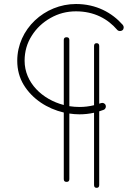

<svg xmlns="http://www.w3.org/2000/svg" viewBox="-20 -695 689 945"><path d="M307.6 -511.7C298.3 -511.7 293.9 -507.3 293.9 -498V-178.2C188 -205.6 101.1 -288.1 101.1 -396C101.1 -441.4 112.8 -482.4 136.2 -519C159.2 -555.7 189.9 -584.5 228.5 -606.4C267.1 -628.4 308.6 -639.2 354 -639.2C443.4 -639.2 510.3 -602.5 557.1 -547.9C563.5 -540.5 575.7 -540.5 583 -546.4C590.3 -552.7 590.8 -564.9 584.5 -572.3C531.2 -632.8 453.6 -675.3 354 -675.3C199.7 -675.3 64.9 -552.2 64.9 -396C64.9 -351.6 75.7 -312 96.7 -277.3C139.2 -207.5 212.4 -160.2 293.9 -141.1V186.5C293.9 195.8 298.3 200.2 307.6 200.2C316.9 200.2 321.3 195.8 321.3 186.5V-136.2C337.9 -133.8 354.5 -132.3 371.1 -132.3C395 -132.3 418.9 -134.8 442.9 -140.1V215.8C442.9 225.1 447.3 229.5 455.6 229.5C463.9 229.5 468.3 225.1 468.3 215.8V-147C475.6 -149.4 482.4 -151.9 489.7 -154.3C499 -157.7 503.4 -168 500 -177.2C496.6 -186.5 486.3 -190.9 477.1 -187.5L468.3 -184.6V-468.8C468.3 -478 463.9 -482.4 455.6 -482.4C447.3 -482.4 442.9 -478 442.9 -468.8V-177.2C419.4 -171.4 395.5 -168.5 371.1 -168.5C354.5 -168.5 337.9 -169.9 321.3 -172.4V-498C321.3 -507.3 316.9 -511.7 307.6 -511.7Z"/></svg>

Font: Mikhak ExtraLight
Style: Regular
Weight: 200
Designer: Amin Abedi
Version: Version 3.2